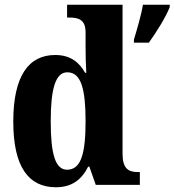

<svg xmlns="http://www.w3.org/2000/svg" viewBox="-20 -780 736 810"><path d="M545 -613V-600H608C639 -643 680 -708 696 -750V-760H583C576 -716 557 -653 545 -613ZM216 10C284 10 325 -23 352 -77H357L384 0H570V-54H563C520 -54 497 -70 497 -132V-760H263V-706H271C309 -706 341 -699 341 -644V-586C341 -548 342 -505 344 -473H339C315 -516 278 -548 213 -548C101 -548 36 -460 36 -267C36 -75 101 10 216 10ZM263 -64C213 -64 194 -131 194 -268C194 -402 213 -475 264 -475C323 -475 341 -402 341 -269C341 -135 323 -64 263 -64Z"/></svg>

Font: Noto Serif Condensed ExtraBold
Style: Regular
Weight: 800
Width: 3
Designer: Monotype Design Team
Foundry: Monotype Imaging Inc.
Version: Version 2.013